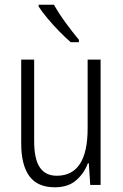

<svg xmlns="http://www.w3.org/2000/svg" viewBox="-20 -785 521 815"><path d="M407 -532V0H363L357 -92H353Q337 -49 303 -19.5Q269 10 213 10Q139 10 104.5 -37.5Q70 -85 70 -176V-532H125V-186Q125 -110 149 -74.5Q173 -39 221 -39Q352 -39 352 -240V-532ZM209 -765Q229 -729 259 -688Q289 -647 315 -616V-606H280Q258 -625 232 -651.5Q206 -678 182.5 -706Q159 -734 144 -757V-765Z"/></svg>

Font: Noto Sans Sinhala UI Condensed Light
Style: Regular
Weight: 300
Width: 3
Designer: Jelle Bosma - Monotype Design Team
Foundry: Monotype Imaging Inc.
Version: Version 2.006; ttfautohint (v1.8.4.7-5d5b)